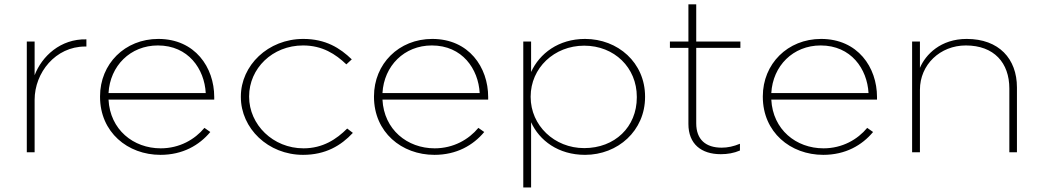

<svg xmlns="http://www.w3.org/2000/svg" viewBox="-20 -693 4741 874"><path d="M102 0H137.6V-238.6C137.6 -362.4 232.7 -481.2 367.3 -481.2H373.3V-513.9C255.4 -516.8 170.3 -436.6 137.6 -350.5V-504H102Z M474 -269.3C480.9 -393.1 573 -486.1 698.7 -486.1C837.3 -486.1 910.6 -379.2 916.6 -269.3ZM710.6 11.9C811.6 11.9 886.9 -31.7 937.3 -92.1L910.6 -110.9C867 -58.4 797.7 -17.8 711.6 -17.8C586.9 -17.8 480.9 -103 474 -239.6H955.2V-251.5C955.2 -386.1 868 -515.8 700.7 -515.8C548.2 -515.8 435.4 -402 435.4 -254.5V-252.5C435.4 -91.1 561.1 11.9 710.6 11.9Z M1359.5 11.9C1462.5 11.9 1532.8 -30.7 1586.3 -88.1L1560.5 -107.9C1512 -59.4 1449.6 -17.8 1361.5 -17.8C1222.9 -17.8 1114 -125.7 1114 -252.5V-254.5C1114 -381.2 1219.9 -486.1 1359.5 -486.1C1447.7 -486.1 1508 -446.5 1556.6 -400L1581.3 -422.8C1527.9 -474.3 1462.5 -515.8 1360.5 -515.8C1200.1 -515.8 1076.4 -395 1076.4 -253.5V-251.5C1076.4 -108.9 1200.1 11.9 1359.5 11.9Z M1721 -269.3C1727.9 -393.1 1820 -486.1 1945.7 -486.1C2084.3 -486.1 2157.6 -379.2 2163.6 -269.3ZM1957.6 11.9C2058.6 11.9 2133.9 -31.7 2184.3 -92.1L2157.6 -110.9C2114 -58.4 2044.7 -17.8 1958.6 -17.8C1833.9 -17.8 1727.9 -103 1721 -239.6H2202.2V-251.5C2202.2 -386.1 2115 -515.8 1947.7 -515.8C1795.2 -515.8 1682.4 -402 1682.4 -254.5V-252.5C1682.4 -91.1 1808.1 11.9 1957.6 11.9Z M2639.2 -18.8C2503.6 -18.8 2395.6 -121.8 2395.6 -251.5V-253.5C2395.6 -383.2 2502.6 -485.1 2639.2 -485.1C2776.8 -485.1 2878.8 -385.1 2878.8 -252.5V-249.5C2878.8 -114.9 2778.8 -18.8 2639.2 -18.8ZM2362 160.4H2397.6V-136.6C2435.2 -53.5 2521.4 11.9 2643.2 11.9C2792.7 11.9 2916.4 -98 2916.4 -251.5V-253.5C2916.4 -407.9 2792.7 -515.8 2643.2 -515.8C2522.4 -515.8 2436.2 -449.5 2397.6 -365.3V-504H2362Z M3261.2 8.9C3291.9 8.9 3320.6 4 3348.3 -7.9V-38.6C3319.6 -26.7 3292.9 -20.8 3265.2 -20.8C3192.9 -20.8 3149.3 -57.4 3149.3 -131.7V-475.2H3350.3V-504H3149.3V-673.3H3113.7V-504H3029.5V-475.2H3113.7V-128.7C3113.7 -37.6 3172.1 8.9 3261.2 8.9Z M3491 -269.3C3497.9 -393.1 3590 -486.1 3715.7 -486.1C3854.3 -486.1 3927.6 -379.2 3933.6 -269.3ZM3727.6 11.9C3828.6 11.9 3903.9 -31.7 3954.3 -92.1L3927.6 -110.9C3884 -58.4 3814.7 -17.8 3728.6 -17.8C3603.9 -17.8 3497.9 -103 3491 -239.6H3972.2V-251.5C3972.2 -386.1 3885 -515.8 3717.7 -515.8C3565.2 -515.8 3452.4 -402 3452.4 -254.5V-252.5C3452.4 -91.1 3578.1 11.9 3727.6 11.9Z M4132 0H4167.6V-284.2C4167.6 -399 4259.7 -486.1 4376.5 -486.1C4505.2 -486.1 4574.6 -406.9 4574.6 -290.1V0H4609.2V-295C4609.2 -425.7 4527 -515.8 4380.5 -515.8C4261.7 -515.8 4193.4 -444.6 4167.6 -384.2V-504H4132Z"/></svg>

Font: Meinily
Style: Regular
Weight: 500
Designer: Paul Hayes
Foundry: Paul Hayes
Version: Version 1.0; ttfautohint (v1.8.4.7-5d5b)